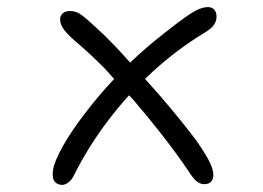

<svg xmlns="http://www.w3.org/2000/svg" viewBox="-20 -587 740 540"><path d="M155 -67Q142 -67 134 -76Q126 -85 129 -108Q132 -131 156 -174.5Q180 -218 222 -272Q256 -317 301 -365Q287 -380 274 -395Q233 -436 199 -465Q175 -485 162 -501Q149 -517 149 -533Q149 -542 156 -549Q163 -556 177 -556Q194 -556 208.5 -545.5Q223 -535 253 -507Q273 -489 302 -459Q323 -437 346 -411Q392 -455 445 -496Q484 -527 506 -542Q528 -557 541 -562Q554 -567 565 -567Q576 -567 582.5 -560Q589 -553 589 -540Q589 -528 582 -517.5Q575 -507 557 -496Q479 -449 410 -386Q398 -375 388 -365Q408 -343 428 -320Q460 -283 487 -249.5Q514 -216 532 -192Q561 -150 570.5 -129.5Q580 -109 580 -95Q580 -83 573.5 -76Q567 -69 555 -69Q543 -69 533 -77Q523 -85 508 -109Q476 -156 437 -206Q398 -256 356 -305Q350 -312 343 -319Q312 -285 284 -248Q228 -174 189 -96Q182 -81 172.5 -74Q163 -67 155 -67Z"/></svg>

Font: Shantell Sans Light Light
Style: Regular
Weight: 300
Version: Version 1.008;[ac192a2d6]